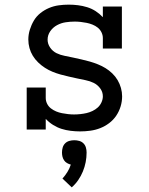

<svg xmlns="http://www.w3.org/2000/svg" viewBox="-20 -558 640 827"><path d="M325 8Q305 8 284.5 5.5Q264 3 245 -3Q226 -9 208.5 -20Q191 -31 177 -46V0H95V-181H177V-136Q177 -123 183 -111Q189 -99 199.5 -91Q210 -83 222 -78Q234 -73 247 -70.5Q260 -68 273 -66.5Q286 -65 299 -65Q312 -65 326 -66.5Q340 -68 353 -71Q366 -74 378.5 -80Q391 -86 401 -95Q411 -104 417 -117Q423 -130 423 -143Q423 -162 411.5 -177.5Q400 -193 383.5 -201Q367 -209 349 -212.5Q331 -216 313 -220Q295 -224 277 -228Q259 -232 241 -237Q223 -242 206 -249Q189 -256 173.5 -266Q158 -276 144.5 -289Q131 -302 121.5 -317.5Q112 -333 107 -351Q102 -369 102 -388Q102 -409 108.5 -430Q115 -451 126 -469.5Q137 -488 154 -501.5Q171 -515 191 -523.5Q211 -532 232.5 -535Q254 -538 276 -538Q296 -538 316 -535.5Q336 -533 355.5 -527Q375 -521 392 -510Q409 -499 423 -484V-530H505V-349H423V-394Q423 -407 417 -419Q411 -431 401 -439Q391 -447 378.5 -452Q366 -457 353.5 -459.5Q341 -462 328 -463.5Q315 -465 302 -465Q282 -465 262.5 -462Q243 -459 225.5 -449.5Q208 -440 196.5 -423.5Q185 -407 185 -387Q185 -369 196 -353Q207 -337 223.5 -329Q240 -321 258.5 -317.5Q277 -314 295 -310Q313 -306 331 -302Q349 -298 366.5 -293Q384 -288 401.5 -281Q419 -274 434.5 -264.5Q450 -255 463.5 -242Q477 -229 486.5 -213Q496 -197 501 -179Q506 -161 506 -143Q506 -121 499.5 -99.5Q493 -78 480.5 -59.5Q468 -41 450 -27.5Q432 -14 411.5 -6Q391 2 369 5Q347 8 325 8ZM289 249 249 211Q261 198 270.5 182.5Q280 167 285 151Q277 149 269 144.5Q261 140 256 132.5Q251 125 249 116.5Q247 108 247 99Q247 88 250 77.5Q253 67 260.5 59.5Q268 52 278.5 49Q289 46 300 46Q311 46 321.5 49Q332 52 339.5 59.5Q347 67 350 77.5Q353 88 353 99Q353 120 349 140.5Q345 161 337 180.5Q329 200 317 217.5Q305 235 289 249Z"/></svg>

Font: Iosevka Curly Slab Extended
Style: Regular
Weight: 400
Width: 7
Monospace: yes
Designer: Belleve Invis
Foundry: Belleve Invis
Version: Version 11.1.0; ttfautohint (v1.8.3)